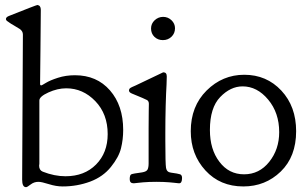

<svg xmlns="http://www.w3.org/2000/svg" viewBox="-20 -733 1234 774"><path d="M141.6 -394.5Q141.6 -388.7 146.5 -388.7Q148.4 -388.7 165 -398.9Q181.6 -409.2 213.4 -419.4Q245.1 -429.7 282.2 -429.7Q370.1 -429.7 423.3 -368.7Q476.6 -307.6 476.6 -209Q476.6 -170.9 467.8 -135.3Q459 -99.6 427.2 -60.1Q395.5 -20.5 343.8 -1Q291 18.6 232.4 18.6Q206.1 18.6 176.8 9.3Q147.5 0 134.8 0Q117.2 0 103.5 10.7Q89.8 21.5 85 21.5Q69.3 21.5 69.3 -8.8Q69.3 -67.4 70.8 -301.3Q72.3 -535.2 72.3 -593.8Q72.3 -607.4 59.6 -616.2Q52.7 -620.1 45.9 -624.5Q39.1 -628.9 34.7 -631.3Q30.3 -633.8 25.4 -636.7Q20.5 -639.6 18.1 -641.6Q15.6 -643.6 12.7 -645.5Q9.8 -647.5 8.3 -648.4Q6.8 -649.4 5.9 -650.9Q4.9 -652.3 4.4 -653.8Q3.9 -655.3 3.9 -656.2Q3.9 -664.1 16.6 -668.9Q127 -712.9 130.9 -712.9Q144.5 -710.9 144.5 -693.4Q144.5 -660.2 143.1 -533.2Q141.6 -406.2 141.6 -394.5ZM414.1 -192.4Q414.1 -273.4 364.3 -325.2Q314.5 -377 247.1 -377Q211.9 -377 175.3 -360.4Q138.7 -343.8 138.7 -328.1V-72.3Q138.7 -71.3 138.2 -68.8Q137.7 -66.4 137.7 -65.4Q137.7 -46.9 152.3 -41Q199.2 -22.5 244.1 -22.5Q320.3 -22.5 367.2 -69.8Q414.1 -117.2 414.1 -192.4Z M579.1 -121.1Q579.1 -171.9 579.1 -215.8Q579.1 -259.8 579.6 -284.7Q580.1 -309.6 580.1 -314.5Q580.1 -325.2 572.8 -329.6Q565.4 -334 512.7 -355.5Q500 -360.4 500 -368.2Q500 -371.1 501.5 -374Q502.9 -377 506.3 -378.9Q509.8 -380.9 512.7 -382.3Q515.6 -383.8 520.5 -385.7Q525.4 -387.7 527.3 -388.7Q636.7 -441.4 637.7 -441.4H638.7Q652.3 -441.4 652.3 -424.8L651.4 -392.6Q649.4 -360.4 647.9 -306.2Q646.5 -252 646.5 -198.2V-165Q646.5 -72.3 649.4 -55.7Q652.3 -39.1 668.9 -37.1Q698.2 -33.2 706.1 -30.3Q713.9 -27.3 713.9 -15.6Q713.9 5.9 702.1 5.9Q701.2 5.9 696.3 5.4Q691.4 4.9 682.6 3.9Q673.8 2.9 663.1 2Q652.3 1 638.2 0.5Q624 0 610.4 0Q596.7 0 582 0.5Q567.4 1 557.1 2Q546.9 2.9 538.1 3.9Q529.3 4.9 524.4 5.4Q519.5 5.9 518.6 5.9Q502.9 5.9 502.9 -10.7Q502.9 -27.3 509.3 -30.3Q515.6 -33.2 552.7 -38.1Q570.3 -41 574.7 -49.3Q579.1 -57.6 579.1 -74.2ZM588.9 -618.2Q588.9 -637.7 603.5 -651.4Q618.2 -665 637.7 -665Q657.2 -665 671.4 -651.4Q685.5 -637.7 685.5 -619.1Q685.5 -598.6 671.4 -585Q657.2 -571.3 636.7 -571.3Q616.2 -571.3 602.5 -584.5Q588.9 -597.7 588.9 -618.2Z M749 -204.1Q749 -304.7 813 -368.2Q877 -431.6 964.8 -431.6Q1054.7 -431.6 1114.3 -367.7Q1173.8 -303.7 1173.8 -204.1Q1173.8 -101.6 1111.8 -41.5Q1049.8 18.6 960.9 18.6Q867.2 18.6 808.1 -45.9Q749 -110.4 749 -204.1ZM864.3 -81.1Q902.3 -30.3 963.9 -30.3Q1025.4 -30.3 1065.4 -80.6Q1105.5 -130.9 1105.5 -200.2Q1105.5 -278.3 1061 -331.5Q1016.6 -384.8 958 -384.8Q909.2 -384.8 867.7 -341.8Q826.2 -298.8 826.2 -209Q826.2 -130.9 864.3 -81.1Z"/></svg>

Font: Goudy Bookletter 1911
Style: Regular
Weight: 400
Version: Version 2010.07.03